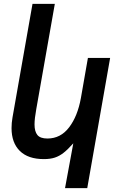

<svg xmlns="http://www.w3.org/2000/svg" viewBox="-20 -810 640 998"><path d="M208 17Q126 17 83 -25.5Q40 -68 40 -144Q40 -171.5 45 -199.5L149 -790H265L168.5 -242.5Q159.5 -193.5 159.5 -163Q159.5 -126.5 174.5 -108.2Q189.5 -90 226.5 -90Q295 -90 339.2 -148Q383.5 -206 400.5 -300.5L437 -509H552.5L433.5 168H318L361 -65Q332.5 -33 310.5 -15.8Q288.5 1.5 264.8 9.2Q241 17 208 17Z"/></svg>

Font: JuliaMono SemiBoldItalic
Style: Regular
Weight: 600
Italic angle: -9°
Monospace: yes
Designer: cormullion
Foundry: corm
Version: Version 0.049; ttfautohint (v1.8.4)